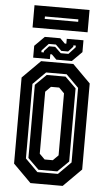

<svg xmlns="http://www.w3.org/2000/svg" viewBox="-65 -1057 621 1098"><g transform="rotate(5 245.5 -508.0)"><path d="M153 0 50 -103V-597L153 -700H338L441 -597V-103L338 0ZM187 -66H305L377 -138V-566L305 -638H187L115 -566V-138ZM192 -80 129 -142V-562L192 -624H300L363 -562V-142L300 -80ZM222 -141.5H269L299.5 -172V-528L269 -558.5H222L191.5 -528V-172ZM106 -716V-784L162 -840H251L279 -812H288V-840H384V-772L328 -716H239L211 -744H202V-716ZM150 -751H164V-759L191 -788.5H226L261 -755H305L343 -796V-806H329V-798L302 -768.5H263L229 -802H188L150 -761ZM87.5 -887.5V-1015.5H403.5V-887.5ZM152.5 -942.5H344.5V-956.5H152.5Z"/></g></svg>

Font: Tourney Condensed Regular
Style: Bold
Weight: 700
Width: 3
Designer: Tyler Finck
Foundry: Etcetera Type Co
Version: Version 1.010; ttfautohint (v1.8.3)